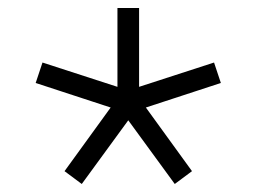

<svg xmlns="http://www.w3.org/2000/svg" viewBox="-20 -540 640 479"><path d="M273 -286H327V-520H273ZM292 -312 308 -260 531 -333 514 -384ZM322 -302 278 -270 416 -81 459 -113ZM322 -270 278 -302 141 -113 184 -81ZM292 -260 308 -312 86 -384 69 -333Z"/></svg>

Font: CommitMonoV143 ExtLt
Style: Regular
Weight: 200
Monospace: yes
Designer: Eigil Nikolajsen
Foundry: Eigil Nikolajsen
Version: Version 1.143